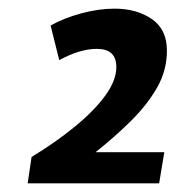

<svg xmlns="http://www.w3.org/2000/svg" viewBox="-20 -793 406 444"><path d="M44 -369 53 -430Q109 -464 153.5 -500.5Q198 -537 223.5 -572Q249 -607 249 -638Q249 -680 204 -680Q165 -680 117 -654L97 -734Q127 -751 167.5 -762Q208 -773 245 -773Q296 -773 331 -749Q366 -725 366 -676Q366 -630 343 -590Q320 -550 282.5 -513Q245 -476 201 -441H360L348 -369Z"/></svg>

Font: Georama
Style: Bold Italic
Weight: 700
Italic angle: -9°
Designer: Jean-Baptiste Levee
Foundry: Production Type
Version: Version 1.000